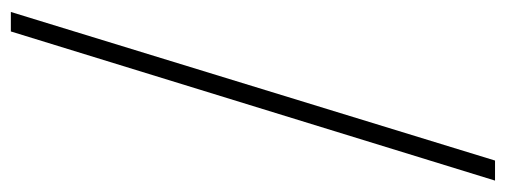

<svg xmlns="http://www.w3.org/2000/svg" viewBox="-302 -448 910 345"><g transform="rotate(-90 152.5 -275.0)"><path d="M1 160 269 -710H304L37 160Z"/></g></svg>

Font: TypoPRO Source Serif Pro
Style: Regular
Weight: 300
Designer: Frank Grießhammer
Foundry: Adobe Systems Incorporated
Version: Version 1.017;PS (version unavailable);hotconv 1.0.79;makeot